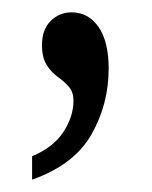

<svg xmlns="http://www.w3.org/2000/svg" viewBox="-20 -137 247 311"><path d="M32 116Q66 102 82.5 77Q99 52 99 26Q99 12 91.5 3.5Q84 -5 73.5 -12.5Q63 -20 55.5 -32Q48 -44 48 -64Q48 -89 62 -103Q76 -117 96 -117Q123 -117 139.5 -93.5Q156 -70 156 -26Q156 32 128 81Q100 130 32 154Z"/></svg>

Font: Noto Serif Thai ExtraCondensed
Style: Regular
Weight: 400
Width: 2
Designer: Monotype Design Team
Foundry: Monotype Imaging Inc.
Version: Version 2.002; ttfautohint (v1.8.4.7-5d5b)